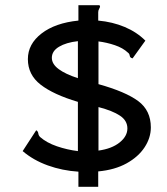

<svg xmlns="http://www.w3.org/2000/svg" viewBox="-20 -671 640 737"><path d="M281 46V-12Q219 -16 163.5 -36Q108 -56 67 -91L119 -171Q126 -167 127 -159Q128 -151 134 -145Q159 -123 198.5 -109.5Q238 -96 279 -91V-280Q185 -308 136 -346Q87 -384 87 -444Q87 -502 139.5 -542.5Q192 -583 281 -592V-651H361Q364 -650 364 -646Q364 -643 360.5 -637Q357 -631 357 -624V-592Q412 -587 458.5 -567.5Q505 -548 538 -515L489 -447Q479 -449 478 -457Q477 -465 471 -469Q452 -487 421 -497.5Q390 -508 358 -512V-348Q462 -319 510.5 -283Q559 -247 559 -182Q559 -142 535 -105.5Q511 -69 466 -44Q421 -19 357 -13V46ZM279 -371V-513Q234 -508 206.5 -491.5Q179 -475 179 -449Q179 -425 205.5 -405.5Q232 -386 279 -371ZM358 -93Q409 -100 439 -124Q469 -148 469 -178Q469 -208 440.5 -227Q412 -246 358 -260Z"/></svg>

Font: Inconsolata Expanded SemiBold
Style: Regular
Weight: 600
Width: 7
Monospace: yes
Designer: Raph Levien, Cyreal, Brenton Simpson
Foundry: Raph Levien, Cyreal, Google
Version: Version 3.001; ttfautohint (v1.8.2.53-6de2)